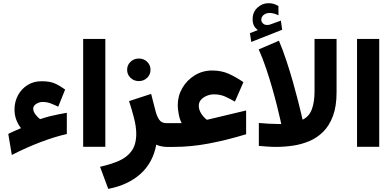

<svg xmlns="http://www.w3.org/2000/svg" viewBox="-20 -935 2498 1222"><path d="M191.4 -243.2Q191.4 -226.1 205.8 -206.5Q220.2 -187 235.8 -176.8Q271 -188.5 297.1 -195.1Q323.2 -201.7 348.4 -206.5Q373.5 -211.4 405.3 -217.3V-82Q330.6 -65.4 239 -30.8Q147.5 3.9 55.2 51.3L32.7 -82.5Q50.3 -92.3 73.2 -101.8Q96.2 -111.3 113.8 -119.6Q95.7 -141.1 84 -171.9Q72.3 -202.6 72.3 -237.8Q72.3 -287.1 94.2 -328.1Q116.2 -369.1 155 -393.6Q193.8 -418 244.6 -418Q297.9 -418 329.8 -403.6Q361.8 -389.2 394.5 -365.2L350.6 -255.9Q328.1 -267.1 303.5 -276.6Q278.8 -286.1 251 -286.1Q231.4 -286.1 211.4 -274.2Q191.4 -262.2 191.4 -243.2Z M650.4 -687V-0.5H509.3V-687Z M789.1 -490.7Q789.1 -521 810.8 -541.7Q832.5 -562.5 863.8 -562.5Q895 -562.5 916.5 -541.7Q938 -521 938 -490.7Q938 -460.4 916.5 -439.7Q895 -418.9 863.8 -418.9Q832.5 -418.9 810.8 -439.7Q789.1 -460.4 789.1 -490.7ZM1044.4 0Q1025.4 0 1006.8 -3.7Q988.3 -7.3 974.6 -14.6Q953.6 100.6 874 171.9Q794.4 243.2 668.9 267.1L616.7 126.5Q685.5 111.3 737.5 88.4Q789.6 65.4 818.4 24.7Q847.2 -16.1 847.2 -84Q847.2 -128.9 832.3 -186.3Q817.4 -243.7 801.3 -291.5L941.9 -337.4L970.7 -225.1Q978.5 -195.3 993.2 -173.3Q1007.8 -151.4 1039.1 -151.4H1058.1V0Z M1136.2 -151.4Q1124 -174.8 1117.7 -207.5Q1111.3 -240.2 1111.3 -265.6Q1111.3 -324.7 1140.6 -375Q1169.9 -425.3 1219.7 -455.8Q1269.5 -486.3 1330.6 -486.3Q1388.7 -486.3 1434.8 -465.8Q1481 -445.3 1529.3 -412.1L1475.1 -288.1Q1443.8 -306.6 1412.6 -320.6Q1381.3 -334.5 1340.8 -334.5Q1319.3 -334.5 1297.1 -325.7Q1274.9 -316.9 1260 -300.8Q1245.1 -284.7 1245.1 -261.7Q1245.1 -234.9 1262.5 -209.5Q1279.8 -184.1 1296.9 -172.9Q1297.9 -172.4 1299.6 -172.9Q1301.3 -173.3 1302.7 -173.8L1546.4 -231.9V-80.6Q1422.9 -43 1308.8 -21.5Q1194.8 0 1086.9 0H1038.6V-151.4Z M1620.6 -743.2Q1604 -756.8 1595.9 -772.7Q1587.9 -788.6 1587.9 -814Q1587.9 -857.9 1618.4 -886.2Q1648.9 -914.6 1688 -914.6Q1709.5 -914.6 1723.4 -909.9Q1737.3 -905.3 1752 -897L1752.4 -837.4Q1722.7 -852.5 1694.8 -852.5Q1675.8 -852.5 1659.4 -841.1Q1643.1 -829.6 1643.1 -807.6Q1643.6 -794.9 1655.3 -784.2Q1667 -773.4 1692.4 -776.9Q1692.9 -776.9 1695.8 -777.8L1767.6 -803.7L1775.9 -745.6L1579.1 -668L1570.8 -724.1ZM1735.4 0Q1708 0 1681.4 -2.2Q1654.8 -4.4 1627.4 -6.3V-152.3Q1657.7 -149.4 1690.2 -147.7Q1722.7 -146 1745.1 -146H1770Q1770 -146 1763.2 -177Q1756.3 -208 1743.4 -259.8Q1730.5 -311.5 1712.6 -374.3Q1694.8 -437 1673.1 -501.2Q1651.4 -565.4 1626.5 -620.6L1755.4 -675.8Q1780.3 -617.2 1802.7 -549.1Q1825.2 -481 1844 -414.8Q1862.8 -348.6 1876.7 -293.9Q1890.6 -239.3 1898.2 -206.3Q1905.8 -173.3 1905.8 -173.3Q1946.8 -192.4 1964.4 -238.5Q1981.9 -284.7 1981.9 -353.5V-687H2122.1V-347.2Q2122.1 -258.3 2099.1 -196.8Q2076.2 -135.3 2037.1 -96.4Q1998 -57.6 1948 -36.6Q1897.9 -15.6 1843.3 -7.8Q1788.6 0 1735.4 0Z M2393.6 -687V-0.5H2252.4V-687Z"/></svg>

Font: Vazirmatn RD UI Black
Style: Regular
Weight: 900
Designer: Saber Rastikerdar
Foundry: Saber Rastikerdar
Version: Version 33.003